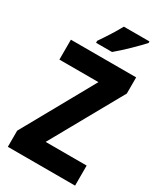

<svg xmlns="http://www.w3.org/2000/svg" viewBox="-228 -1110 940 1103"><g transform="rotate(30 242.5 -558.5)"><path d="M422 -1014V-1024H252C228 -979 193 -925 160 -877V-864H266C316 -905 390 -978 422 -1014ZM466 -93V-226H194L459 -700V-807H26V-675H285L20 -200V-93Z"/></g></svg>

Font: Noto Sans Kannada UI Condensed ExtraBold
Style: Regular
Weight: 800
Width: 3
Designer: Jelle Bosma - Monotype Design Team
Foundry: Monotype Imaging Inc.
Version: Version 2.005